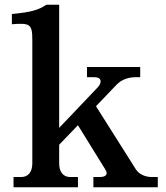

<svg xmlns="http://www.w3.org/2000/svg" viewBox="-20 -788 699 808"><path d="M229 -101V-179L308 -261L423 -75C436 -55 427 -43 399 -43H373V0H644V-43H620C590 -43 565 -55 552 -75L384 -341L470 -431C490 -452 519 -463 549 -463H570V-506H346V-463H379C405 -463 413 -443 390 -419L229 -250V-768H175C142 -746 113 -737 30 -729V-686C106 -692 116 -687 116 -620V-101C116 -64 99 -43 69 -43H37V0H308V-43H276C246 -43 229 -64 229 -101Z"/></svg>

Font: LT Superior Serif Semibold
Style: Regular
Weight: 600
Designer: Daniel Lyons
Foundry: LyonsType
Version: Version 2.120;FEAKit 1.0